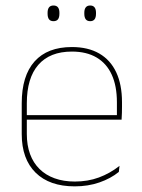

<svg xmlns="http://www.w3.org/2000/svg" viewBox="-20 -668 515 698"><path d="M251.5 9.5Q160 9.5 109.5 -40.2Q59 -90 59 -180.5V-292.5Q59 -392.5 105.8 -444.8Q152.5 -497 241.5 -497Q300 -497 340.8 -473.5Q381.5 -450 402.5 -405.2Q423.5 -360.5 423.5 -296.5V-279.5Q423.5 -268.5 423.2 -257.5Q423 -246.5 422 -233H405Q405 -250.5 405 -266.5Q405 -282.5 405 -296Q405 -355.5 386.2 -396.5Q367.5 -437.5 331 -459Q294.5 -480.5 241.5 -480.5Q161.5 -480.5 119.5 -432.5Q77.5 -384.5 77.5 -292.5V-243.5V-239.5V-181Q77.5 -140 89.2 -108Q101 -76 123.5 -53.8Q146 -31.5 178.5 -19.8Q211 -8 252 -8Q299.5 -8 339.5 -22.8Q379.5 -37.5 414.5 -65L412 -43Q382.5 -19 341.5 -4.8Q300.5 9.5 251.5 9.5ZM67.5 -233V-249.5H415.5V-233ZM174.5 -591Q163.5 -591 158.2 -597.8Q153 -604.5 153 -618.5V-621.5Q153 -634.5 158.2 -641.2Q163.5 -648 174.5 -648Q185.5 -648 190.8 -641.2Q196 -634.5 196 -621.5V-618.5Q196 -604.5 190.8 -597.8Q185.5 -591 174.5 -591ZM308 -591Q297 -591 291.8 -597.8Q286.5 -604.5 286.5 -618.5V-621.5Q286.5 -634.5 291.8 -641.2Q297 -648 308 -648Q318.5 -648 323.8 -641.2Q329 -634.5 329 -621.5V-618.5Q329 -604.5 323.8 -597.8Q318.5 -591 308 -591Z"/></svg>

Font: Anek Tamil Medium Thin
Style: Regular
Weight: 250
Version: Version 1.003